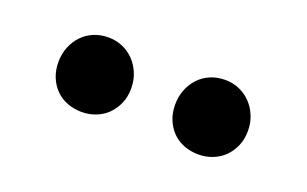

<svg xmlns="http://www.w3.org/2000/svg" viewBox="-37 -914 644 403"><g transform="rotate(20 285.0 -712.5)"><path d="M415.5 -629.4Q397.9 -629.4 382.8 -635.3Q367.7 -641.1 356.9 -652.1Q346.2 -663.1 340.1 -678Q334 -692.9 334 -711.4Q334 -729.5 340.1 -744.9Q346.2 -760.3 356.9 -771.7Q367.7 -783.2 382.8 -789.6Q397.9 -795.9 415.5 -795.9Q432.1 -795.9 447 -789.6Q461.9 -783.2 472.9 -771.7Q483.9 -760.3 490.2 -744.9Q496.6 -729.5 496.6 -711.4Q496.6 -692.9 490.2 -678Q483.9 -663.1 472.9 -652.1Q461.9 -641.1 447 -635.3Q432.1 -629.4 415.5 -629.4ZM154.8 -629.4Q137.2 -629.4 122.1 -635.3Q106.9 -641.1 96.2 -652.1Q85.4 -663.1 79.3 -678Q73.2 -692.9 73.2 -711.4Q73.2 -729.5 79.3 -744.9Q85.4 -760.3 96.2 -771.7Q106.9 -783.2 122.1 -789.6Q137.2 -795.9 154.8 -795.9Q171.4 -795.9 186.3 -789.6Q201.2 -783.2 212.2 -771.7Q223.1 -760.3 229.5 -744.9Q235.8 -729.5 235.8 -711.4Q235.8 -692.9 229.5 -678Q223.1 -663.1 212.2 -652.1Q201.2 -641.1 186.3 -635.3Q171.4 -629.4 154.8 -629.4Z"/></g></svg>

Font: Atomic Age
Style: Regular
Weight: 400
Version: Version 1.007; ttfautohint (v1.4.1) -l 6 -r 46 -G 0 -x 0 -H 